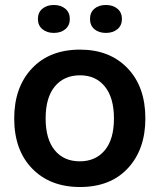

<svg xmlns="http://www.w3.org/2000/svg" viewBox="-20 -741 640 770"><path d="M301 9Q181 9 109 -65Q37 -139 37 -266Q37 -391 108 -466.5Q179 -542 301 -542Q420 -542 491.5 -467.5Q563 -393 563 -266Q563 -142 493 -66.5Q423 9 301 9ZM300 -94Q363 -94 400 -138Q437 -182 437 -266Q437 -349 400.5 -394Q364 -439 301 -439Q237 -439 200 -394.5Q163 -350 163 -266Q163 -183 199.5 -138.5Q236 -94 300 -94ZM405 -609Q376 -609 358.5 -624Q341 -639 341 -665Q341 -691 358.5 -706Q376 -721 405 -721Q433 -721 451 -706Q469 -691 469 -665Q469 -639 451 -624Q433 -609 405 -609ZM242 -624Q224 -609 196 -609Q168 -609 150 -624Q132 -639 132 -665Q132 -691 150 -706Q168 -721 196 -721Q224 -721 242 -706Q260 -691 260 -665Q260 -639 242 -624Z"/></svg>

Font: Mona Sans SemiBold
Style: Regular
Weight: 600
Designer: Deni Anggara
Foundry: GitHub
Version: Version 2.000;Glyphs 3.2.3 (3260)